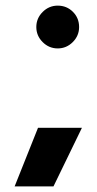

<svg xmlns="http://www.w3.org/2000/svg" viewBox="-20 -513 344 682"><path d="M109 -417Q109 -448 131.5 -470.5Q154 -493 185 -493Q217 -493 239 -471Q261 -449 261 -417Q261 -386 238.5 -363.5Q216 -341 185 -341Q154 -341 131.5 -363.5Q109 -386 109 -417ZM115 -59H271L170 149H32Z"/></svg>

Font: Prompt SemiBold
Style: Regular
Weight: 600
Designer: Katatrad Team
Foundry: CadsonDemak
Version: Version 1.000